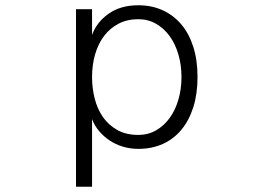

<svg xmlns="http://www.w3.org/2000/svg" viewBox="-20 -511 1040 730"><path d="M670 -218Q670 -263 658.5 -303Q647 -343 625.5 -373Q604 -403 573.5 -420.5Q543 -438 506 -438Q464 -438 431 -421Q398 -404 375.5 -374Q353 -344 341.5 -304Q330 -264 330 -218Q330 -176 340 -136.5Q350 -97 371 -66.5Q392 -36 425.5 -17Q459 2 506 2Q543 2 573.5 -15.5Q604 -33 625.5 -63Q647 -93 658.5 -133Q670 -173 670 -218ZM731 -218Q731 -154 715 -103.5Q699 -53 669.5 -17.5Q640 18 598.5 36.5Q557 55 506 55Q475 55 447 46.5Q419 38 396 22.5Q373 7 356 -13.5Q339 -34 330 -58V199H269V-476H330V-378Q347 -426 392.5 -458.5Q438 -491 506 -491Q557 -491 598.5 -472Q640 -453 669.5 -418Q699 -383 715 -332.5Q731 -282 731 -218Z"/></svg>

Font: NanumGothicCoding
Style: Regular
Weight: 400
Monospace: yes
Designer: Kwon Bruce; Nicolas Noh; Sung-woo Choi; Go-un Cha; Soo-hyun Park;
Foundry: NHN Corporation
Version: Version 2.000;PS 1;hotconv 1.0.49;makeotf.lib2.0.14853